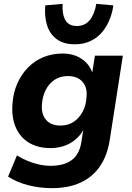

<svg xmlns="http://www.w3.org/2000/svg" viewBox="-20 -787 687 997"><path d="M251 190Q185 190 125.5 174.5Q66 159 22 130L68 20Q93 36 122 48Q151 60 182 67Q213 74 243 74Q312 74 352 44.5Q392 15 402 -47L413 -115L414 -114Q397 -83 370 -61Q343 -39 310.5 -28.5Q278 -18 243 -18Q176 -18 129.5 -46.5Q83 -75 61 -127.5Q39 -180 45 -250Q49 -306 70 -353.5Q91 -401 125 -436Q159 -471 205 -490Q251 -509 305 -509Q362 -509 403 -482Q444 -455 460 -408L459 -410L473 -498H618L549 -55Q536 23 498 78Q460 133 397.5 161.5Q335 190 251 190ZM294 -135Q333 -135 362 -154Q391 -173 409 -206.5Q427 -240 429 -281Q435 -331 409 -361.5Q383 -392 332 -392Q293 -392 264 -373Q235 -354 218 -321Q201 -288 198 -247Q193 -196 218.5 -165.5Q244 -135 294 -135ZM368 -557Q312 -557 276 -582.5Q240 -608 225 -654Q210 -700 215 -759L305 -767Q302 -713 319.5 -682.5Q337 -652 379 -652Q421 -652 446 -682.5Q471 -713 480 -767L569 -759Q560 -700 534 -654Q508 -608 466 -582.5Q424 -557 368 -557Z"/></svg>

Font: Nunito Sans 9pt ExtraBold
Style: Italic
Weight: 800
Italic angle: -9°
Version: Version 3.101;gftools[0.9.27]